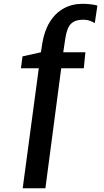

<svg xmlns="http://www.w3.org/2000/svg" viewBox="-20 -838 560 1032"><path d="M102 174 188.5 -471H92.5L101 -535L200 -557L207 -603.5Q218 -672 247.8 -720Q277.5 -768 322.5 -792.8Q367.5 -817.5 423.5 -817.5Q446 -817.5 468.5 -814.8Q491 -812 503.5 -808L489.5 -714Q478.5 -720.5 463.8 -726.2Q449 -732 423.5 -732Q383.5 -732 361.5 -710Q339.5 -688 331 -631L320 -557H439L430.5 -471H309L224 174Z"/></svg>

Font: Merriweather Sans Medium
Style: Italic
Weight: 500
Italic angle: -7.5°
Designer: Eben Sorkin
Foundry: Eben Sorkin
Version: Version 2.001